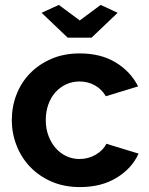

<svg xmlns="http://www.w3.org/2000/svg" viewBox="-20 -750 604 780"><path d="M219 -730 304 -667 389 -730 458 -698 352 -597H255L149 -698ZM28 -262Q28 -317 47 -366Q66 -415 102 -452Q138 -489 189 -511Q240 -533 304 -533Q390 -533 450.5 -496Q511 -459 541 -399L410 -359Q393 -388 365 -403.5Q337 -419 303 -419Q274 -419 249 -407.5Q224 -396 205.5 -375.5Q187 -355 176.5 -326Q166 -297 166 -262Q166 -227 177 -198Q188 -169 206.5 -148Q225 -127 250 -115.5Q275 -104 303 -104Q339 -104 369.5 -122Q400 -140 412 -166L543 -126Q516 -66 454 -28Q392 10 305 10Q241 10 190 -12Q139 -34 103 -71.5Q67 -109 47.5 -158.5Q28 -208 28 -262Z"/></svg>

Font: PTCRaleway
Style: Bold
Weight: 700
Designer: Matt McInerney, Pablo Impallari, Rodrigo Fuenzalida
Foundry: Matt McInerney, Pablo Impallari, Rodrigo Fuenzalida
Version: Version 3.000g; ttfautohint (v1.5) -l 8 -r 28 -G 28 -x 14 -D